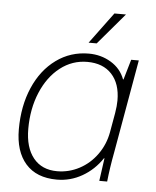

<svg xmlns="http://www.w3.org/2000/svg" viewBox="-51 -724 632 778"><g transform="rotate(5 265.0 -335.5)"><path d="M38 -180Q38 -275 70.5 -350Q103 -425 161.5 -467.5Q220 -510 294 -510Q344 -510 384.5 -485.5Q425 -461 441 -418H443L467 -500H498L431 -120Q419 -57 413 0H381Q389 -60 394 -93H392Q360 -45 312 -17.5Q264 10 209 10Q126 10 82 -40Q38 -90 38 -180ZM407 -200 421 -279Q426 -309 426 -331Q426 -399 390.5 -437.5Q355 -476 291 -476Q230 -476 181 -438Q132 -400 104 -333.5Q76 -267 76 -185Q76 -109 110.5 -66.5Q145 -24 207 -24Q255 -24 297.5 -46.5Q340 -69 369 -109.5Q398 -150 407 -200ZM383 -681H430L322 -554H289Z"/></g></svg>

Font: Sarabun Thin
Style: Italic
Weight: 250
Italic angle: -10°
Designer: Suppakit Chalermlarp | Katatrad Co.,Ltd.
Foundry: Cadson Demak Co.,Ltd.
Version: Version 1.000; ttfautohint (v1.6)